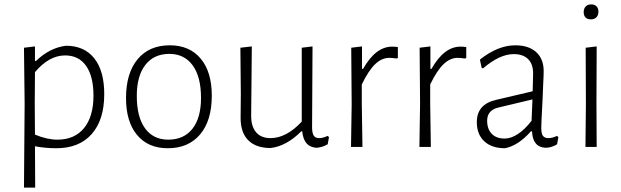

<svg xmlns="http://www.w3.org/2000/svg" viewBox="-20 -668 2825 873"><path d="M454 -240Q454 -123 397 -58.5Q340 6 236 6Q186 6 139 -3L140 185H89L92 -195L89 -451L139 -457V-391H144Q206 -451 280 -460Q363 -460 408.5 -403Q454 -346 454 -240ZM405 -233Q405 -321 371.5 -368.5Q338 -416 276 -416Q203 -416 139 -340L138 -198L139 -56Q194 -33 241 -33Q319 -33 362 -85.5Q405 -138 405 -233Z M943 -233Q943 -120 890 -57Q837 6 743 6Q653 6 603 -54.5Q553 -115 553 -222Q553 -335 605.5 -398.5Q658 -462 752 -462Q842 -462 892.5 -401.5Q943 -341 943 -233ZM602 -232Q602 -136 639.5 -84.5Q677 -33 745 -33Q816 -33 855 -82.5Q894 -132 894 -223Q894 -319 856 -371Q818 -423 750 -423Q680 -423 641 -373Q602 -323 602 -232Z M1476 -45 1470 -12Q1446 2 1419 4Q1390 2 1374 -16Q1358 -34 1354 -71H1350Q1282 -3 1210 5Q1144 5 1109 -30Q1074 -65 1074 -131L1075 -240L1073 -451L1125 -457L1122 -141Q1122 -93 1144.5 -66.5Q1167 -40 1210 -40Q1282 -40 1352 -115V-451L1401 -457L1399 -89Q1399 -63 1406.5 -51.5Q1414 -40 1431 -40Q1449 -40 1469 -50Z M1789 -454V-404L1782 -402Q1764 -405 1750 -405Q1716 -405 1686 -376.5Q1656 -348 1625 -284V-198L1628 0H1576L1579 -195L1577 -451L1626 -457V-355H1631Q1688 -456 1763 -456Q1775 -456 1789 -454Z M2100 -454V-404L2093 -402Q2075 -405 2061 -405Q2027 -405 1997 -376.5Q1967 -348 1936 -284V-198L1939 0H1887L1890 -195L1888 -451L1937 -457V-355H1942Q1999 -456 2074 -456Q2086 -456 2100 -454Z M2452 -345Q2452 -324 2450 -289.5Q2448 -255 2447 -216Q2441 -102 2441 -87Q2441 -61 2448.5 -50.5Q2456 -40 2474 -40Q2492 -40 2512 -50L2519 -45L2513 -12Q2489 3 2462 4Q2402 2 2399 -71H2394Q2337 -6 2276 6Q2216 6 2182 -25.5Q2148 -57 2148 -113Q2148 -194 2236 -214L2402 -253L2404 -334Q2404 -377 2381 -399.5Q2358 -422 2316 -422Q2252 -422 2176 -357L2170 -360L2162 -397Q2244 -462 2323 -462Q2384 -462 2418 -431Q2452 -400 2452 -345ZM2246 -179Q2195 -167 2195 -119Q2195 -81 2216 -59.5Q2237 -38 2274 -38Q2304 -38 2335.5 -59Q2367 -80 2397 -119L2401 -216Z M2644 -195 2643 -451 2693 -457 2692 -198 2693 0H2642ZM2701 -615Q2701 -599 2692 -589.5Q2683 -580 2667 -580Q2651 -580 2642.5 -588.5Q2634 -597 2634 -613Q2634 -629 2643 -638.5Q2652 -648 2668 -648Q2684 -648 2692.5 -639Q2701 -630 2701 -615Z"/></svg>

Font: Luna Sans Light
Style: Regular
Weight: 300
Designer: Juan Pablo del Peral
Foundry: Huerta Tipografica
Version: Version 2.001; ttfautohint (v1.5)